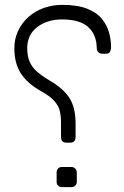

<svg xmlns="http://www.w3.org/2000/svg" viewBox="-20 -770 512 790"><path d="M254 -183Q231 -183 231 -206V-265Q231 -292 226 -313.5Q221 -335 203 -355Q185 -375 147 -396Q92 -427 65.5 -468.5Q39 -510 39 -571Q39 -610 54.5 -643Q70 -676 97 -700Q124 -724 159.5 -737Q195 -750 236 -750Q299 -750 339 -734Q379 -718 400 -691.5Q421 -665 429 -635Q437 -605 437 -576Q437 -569 433.5 -559Q430 -549 417 -549H401Q391 -549 384.5 -555Q378 -561 378 -574Q377 -628 342.5 -659Q308 -690 235 -690Q174 -690 133 -658.5Q92 -627 92 -572Q92 -539 102 -516Q112 -493 132 -475.5Q152 -458 182 -440Q241 -406 266 -366.5Q291 -327 291 -262V-206Q291 -183 268 -183ZM235 0Q225 0 219 -6Q213 -12 213 -22V-60Q213 -70 219 -76.5Q225 -83 235 -83H273Q283 -83 289.5 -76.5Q296 -70 296 -60V-22Q296 -12 289.5 -6Q283 0 273 0Z"/></svg>

Font: Rubik Light
Style: Italic
Weight: 300
Italic angle: -12°
Designer: Hubert and Fischer
Foundry: Hubert and Fischer
Version: Version 2.300;gftools[0.9.30]